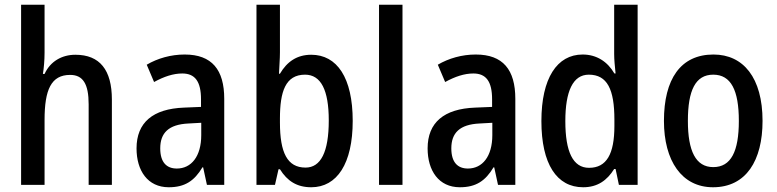

<svg xmlns="http://www.w3.org/2000/svg" viewBox="-20 -780 3280 810"><path d="M168 -558V-760H69V0H168V-274C168 -402 196 -464 276 -464C330 -464 354 -426 354 -340V0H452V-360C452 -485 401 -549 298 -549C241 -549 192 -521 168 -468H161C165 -492 168 -526 168 -558Z M759 -550C701 -550 645 -534 599 -507L630 -434C672 -457 711 -470 749 -470C803 -470 828 -436 828 -361V-329L756 -326C625 -321 556 -263 556 -154C556 -60 603 10 692 10C760 10 800 -17 834 -74H837L853 0H926V-363C926 -486 874 -550 759 -550ZM775 -259 829 -262V-210C829 -120 787 -69 726 -69C683 -69 656 -95 656 -154C656 -219 691 -255 775 -259Z M1161 -559V-760H1062V0H1140L1155 -66H1161C1192 -16 1233 10 1293 10C1402 10 1468 -90 1468 -270C1468 -452 1402 -549 1293 -549C1233 -549 1191 -520 1161 -469H1157C1158 -498 1161 -531 1161 -559ZM1267 -465C1334 -465 1367 -400 1367 -272C1367 -138 1333 -73 1269 -73C1192 -73 1161 -136 1161 -263V-280C1161 -393 1184 -465 1267 -465Z M1678 0V-760H1579V0Z M1987 -550C1929 -550 1873 -534 1827 -507L1858 -434C1900 -457 1939 -470 1977 -470C2031 -470 2056 -436 2056 -361V-329L1984 -326C1853 -321 1784 -263 1784 -154C1784 -60 1831 10 1920 10C1988 10 2028 -17 2062 -74H2065L2081 0H2154V-363C2154 -486 2102 -550 1987 -550ZM2003 -259 2057 -262V-210C2057 -120 2015 -69 1954 -69C1911 -69 1884 -95 1884 -154C1884 -219 1919 -255 2003 -259Z M2440 10C2501 10 2541 -19 2571 -67H2577L2591 0H2670V-760H2571V-552C2571 -528 2574 -499 2577 -470H2572C2543 -520 2497 -550 2438 -550C2330 -550 2264 -450 2264 -269C2264 -88 2329 10 2440 10ZM2465 -72C2397 -72 2365 -140 2365 -269C2365 -395 2397 -465 2464 -465C2542 -465 2572 -403 2572 -275V-249C2572 -130 2539 -72 2465 -72Z M3197 -270C3197 -452 3116 -550 2990 -550C2851 -550 2781 -446 2781 -270C2781 -102 2856 10 2988 10C3128 10 3197 -103 3197 -270ZM2882 -270C2882 -399 2914 -465 2989 -465C3064 -465 3097 -399 3097 -270C3097 -141 3064 -75 2989 -75C2915 -75 2882 -143 2882 -270Z"/></svg>

Font: Noto Sans Sinhala UI Condensed Medium
Style: Regular
Weight: 500
Width: 3
Designer: Jelle Bosma - Monotype Design Team
Foundry: Monotype Imaging Inc.
Version: Version 2.006